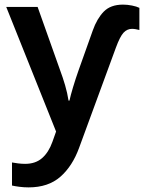

<svg xmlns="http://www.w3.org/2000/svg" viewBox="-20 -572 627 832"><path d="M513 -552Q532 -552 552 -548Q572 -544 584 -538V-442Q577 -444 568 -445.5Q559 -447 552 -447Q531 -447 515.5 -430.5Q500 -414 482 -365L323 68Q294 148 241.5 194Q189 240 104 240Q84 240 64.5 237.5Q45 235 32 232V132Q42 134 58 136Q74 138 89 138Q134 138 162.5 113Q191 88 207 43L223 -2L7 -542H143L240 -269Q252 -237 262 -203Q272 -169 277 -136H281Q286 -159 296.5 -194Q307 -229 320 -266L382 -440Q400 -491 429.5 -521.5Q459 -552 513 -552Z"/></svg>

Font: Noto Sans SemiBold
Style: Regular
Weight: 600
Designer: Monotype Design Team
Foundry: Monotype Imaging Inc.
Version: Version 2.007